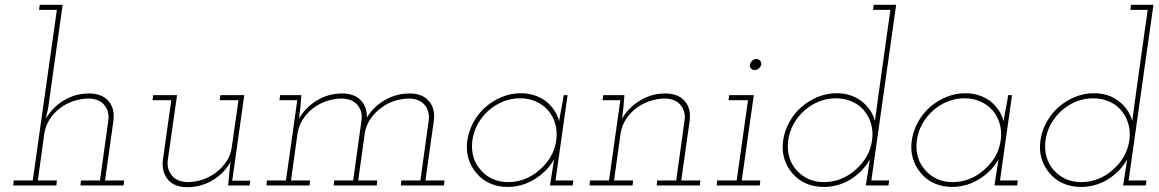

<svg xmlns="http://www.w3.org/2000/svg" viewBox="-20 -770 4811 797"><path d="M316 -21 314 0H493L495 -21H416L451 -270Q457 -320 430 -351Q403 -382 349 -382Q292 -382 244.5 -353Q197 -324 170 -277L180 -322L240 -750H145L142 -729H216L116 -21H37L35 0H214L216 -21H137L164 -216Q169 -248 186 -274.5Q203 -301 229 -321Q254 -340 285.5 -350.5Q317 -361 350 -361Q393 -359 413.5 -333.5Q434 -308 430 -273L395 -21Z M927 0H1016L1019 -20H944L994 -375H895L892 -354H970L942 -159Q938 -127 920.5 -100.5Q903 -74 878 -55Q852 -35 821 -24.5Q790 -14 757 -14Q714 -16 693.5 -41.5Q673 -67 676 -102L715 -375H616L613 -354H691L656 -105Q651 -55 677.5 -24Q704 7 758 7Q814 7 862 -21.5Q910 -50 937 -98L932 -53Z M1646 -21 1644 0H1823L1825 -21H1746L1781 -270Q1787 -320 1760 -351Q1733 -382 1680 -382Q1625 -382 1577.5 -354.5Q1530 -327 1503 -282Q1504 -327 1477 -354.5Q1450 -382 1400 -382Q1343 -382 1295.5 -353Q1248 -324 1221 -277Q1223 -291 1224 -301.5Q1225 -312 1227 -326L1231 -375H1143L1140 -354H1214L1167 -21H1088L1086 0H1265L1267 -21H1188L1215 -216Q1220 -248 1237 -274.5Q1254 -301 1280 -321Q1305 -340 1336.5 -350.5Q1368 -361 1401 -361Q1444 -359 1464.5 -333.5Q1485 -308 1481 -273L1446 -21H1367L1365 0H1544L1546 -21H1467L1495 -222Q1501 -252 1518.5 -277.5Q1536 -303 1562 -322Q1586 -341 1617 -351Q1648 -361 1680 -361Q1723 -359 1743.5 -333.5Q1764 -308 1760 -273L1725 -21Z M1920 -188Q1914 -147 1924.5 -112Q1935 -77 1958 -51Q1980 -24 2013.5 -9Q2047 6 2088 6Q2130 6 2168 -10Q2206 -26 2235 -53Q2249 -65 2260.5 -79.5Q2272 -94 2280 -109Q2278 -94 2275.5 -80Q2273 -66 2271 -51L2263 0H2357L2360 -21H2286L2336 -375H2320Q2316 -348 2310.5 -321Q2305 -294 2301 -267Q2295 -291 2280.5 -312.5Q2266 -334 2246 -350Q2224 -366 2198 -374.5Q2172 -383 2142 -383Q2101 -383 2063.5 -367.5Q2026 -352 1996 -326Q1966 -300 1946 -264Q1926 -228 1920 -188ZM1941 -188Q1946 -224 1963.5 -255.5Q1981 -287 2008 -311Q2035 -335 2068.5 -348.5Q2102 -362 2139 -362Q2175 -362 2205 -348.5Q2235 -335 2256 -311Q2276 -287 2285 -255.5Q2294 -224 2289 -188Q2284 -151 2266 -120Q2248 -89 2221 -66Q2194 -41 2160 -27.5Q2126 -14 2090 -14Q2053 -14 2024 -27.5Q1995 -41 1975 -65Q1954 -88 1945 -119.5Q1936 -151 1941 -188Z M2708 -21 2706 0H2885L2887 -21H2808L2843 -270Q2849 -320 2822 -351Q2795 -382 2741 -382Q2685 -382 2637 -353Q2589 -324 2562 -277Q2564 -291 2565 -301.5Q2566 -312 2568 -326L2572 -375H2484L2481 -354H2555L2508 -21H2429L2427 0H2606L2608 -21H2529L2556 -216Q2561 -248 2578 -274.5Q2595 -301 2621 -321Q2646 -340 2677.5 -350.5Q2709 -361 2742 -361Q2785 -359 2805.5 -333.5Q2826 -308 2822 -273L2787 -21Z M2957 -21 2955 0H3134L3136 -21H3059L3109 -375H3007L3004 -354H3085L3038 -21ZM3093 -502Q3091 -493 3097.5 -486Q3104 -479 3113 -479Q3122 -479 3130 -486Q3138 -493 3140 -502Q3141 -512 3135 -518.5Q3129 -525 3120 -525Q3111 -525 3103 -518.5Q3095 -512 3093 -502Z M3582 -51 3574 0H3668L3671 -21H3597L3700 -750H3607L3604 -729H3676L3627 -379Q3623 -351 3619.5 -323.5Q3616 -296 3612 -268Q3598 -318 3555.5 -350.5Q3513 -383 3453 -383Q3412 -383 3374.5 -367.5Q3337 -352 3307 -326Q3277 -300 3257 -264Q3237 -228 3231 -188Q3225 -147 3235.5 -112Q3246 -77 3269 -51Q3291 -24 3324.5 -9Q3358 6 3399 6Q3461 6 3512.5 -26.5Q3564 -59 3591 -109Q3589 -94 3586.5 -80Q3584 -66 3582 -51ZM3252 -188Q3257 -224 3274.5 -255.5Q3292 -287 3319 -311Q3346 -335 3379.5 -348.5Q3413 -362 3450 -362Q3486 -362 3516.5 -348.5Q3547 -335 3567 -311Q3587 -287 3596 -255.5Q3605 -224 3600 -188Q3595 -151 3577 -120Q3559 -89 3532 -66Q3505 -41 3471 -27.5Q3437 -14 3401 -14Q3364 -14 3335 -27.5Q3306 -41 3285 -65Q3265 -88 3256 -119.5Q3247 -151 3252 -188Z M3765 -188Q3759 -147 3769.5 -112Q3780 -77 3803 -51Q3825 -24 3858.5 -9Q3892 6 3933 6Q3975 6 4013 -10Q4051 -26 4080 -53Q4094 -65 4105.5 -79.5Q4117 -94 4125 -109Q4123 -94 4120.5 -80Q4118 -66 4116 -51L4108 0H4202L4205 -21H4131L4181 -375H4165Q4161 -348 4155.5 -321Q4150 -294 4146 -267Q4140 -291 4125.5 -312.5Q4111 -334 4091 -350Q4069 -366 4043 -374.5Q4017 -383 3987 -383Q3946 -383 3908.5 -367.5Q3871 -352 3841 -326Q3811 -300 3791 -264Q3771 -228 3765 -188ZM3786 -188Q3791 -224 3808.5 -255.5Q3826 -287 3853 -311Q3880 -335 3913.5 -348.5Q3947 -362 3984 -362Q4020 -362 4050 -348.5Q4080 -335 4101 -311Q4121 -287 4130 -255.5Q4139 -224 4134 -188Q4129 -151 4111 -120Q4093 -89 4066 -66Q4039 -41 4005 -27.5Q3971 -14 3935 -14Q3898 -14 3869 -27.5Q3840 -41 3820 -65Q3799 -88 3790 -119.5Q3781 -151 3786 -188Z M4650 -51 4642 0H4736L4739 -21H4665L4768 -750H4675L4672 -729H4744L4695 -379Q4691 -351 4687.5 -323.5Q4684 -296 4680 -268Q4666 -318 4623.5 -350.5Q4581 -383 4521 -383Q4480 -383 4442.5 -367.5Q4405 -352 4375 -326Q4345 -300 4325 -264Q4305 -228 4299 -188Q4293 -147 4303.5 -112Q4314 -77 4337 -51Q4359 -24 4392.5 -9Q4426 6 4467 6Q4529 6 4580.5 -26.5Q4632 -59 4659 -109Q4657 -94 4654.5 -80Q4652 -66 4650 -51ZM4320 -188Q4325 -224 4342.5 -255.5Q4360 -287 4387 -311Q4414 -335 4447.5 -348.5Q4481 -362 4518 -362Q4554 -362 4584.5 -348.5Q4615 -335 4635 -311Q4655 -287 4664 -255.5Q4673 -224 4668 -188Q4663 -151 4645 -120Q4627 -89 4600 -66Q4573 -41 4539 -27.5Q4505 -14 4469 -14Q4432 -14 4403 -27.5Q4374 -41 4353 -65Q4333 -88 4324 -119.5Q4315 -151 4320 -188Z"/></svg>

Font: Josefin Slab Thin ExtraLight
Style: Italic
Weight: 250
Italic angle: -12°
Version: Version 2.000